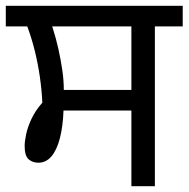

<svg xmlns="http://www.w3.org/2000/svg" viewBox="-27 -642 650 662"><path d="M426 0V-261H192Q190 -206 179.5 -165.5Q169 -125 150.5 -103Q132 -81 105 -81Q85 -81 71.5 -93Q58 -105 58 -139Q58 -154 63 -178.5Q68 -203 81.5 -232Q95 -261 119 -288Q117 -331 110.5 -376.5Q104 -422 93 -466.5Q82 -511 67 -551H-7V-622H603V-551H507V0ZM193 -332H426V-551H153Q166 -511 174.5 -472.5Q183 -434 188 -399Q193 -364 193 -332Z"/></svg>

Font: gurmukhi15
Style: Book
Weight: 400
Designer: Jelle Bosma - Monotype Design Team
Foundry: Monotype Imaging Inc.
Version: Version 2.003